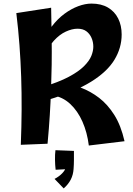

<svg xmlns="http://www.w3.org/2000/svg" viewBox="-20 -801 742 1070"><path d="M249 -245 218 -316Q307 -343 362.5 -372.5Q418 -402 448 -432Q478 -462 489 -489.5Q500 -517 500 -541Q500 -567 490 -590Q480 -613 461 -627Q442 -641 412 -641Q382 -641 347 -625Q312 -609 280.5 -574.5Q249 -540 229 -487L215 -556Q236 -611 268.5 -653.5Q301 -696 339 -724Q377 -752 416 -766.5Q455 -781 490 -781Q544 -781 581.5 -759Q619 -737 638.5 -698Q658 -659 658 -609Q658 -534 617.5 -467.5Q577 -401 487.5 -345.5Q398 -290 249 -245ZM96 6Q100 -97 100.5 -190.5Q101 -284 98 -373Q95 -462 88.5 -549.5Q82 -637 71 -728L265 -758Q267 -665 268 -587.5Q269 -510 268 -440Q267 -370 264.5 -301.5Q262 -233 257.5 -159.5Q253 -86 245 0ZM475 10Q466 -63 439.5 -123Q413 -183 371 -222Q329 -261 272 -270L321 -344Q376 -333 430.5 -312.5Q485 -292 532.5 -255.5Q580 -219 617 -160.5Q654 -102 674 -14ZM335 249 284 196Q309 183 326 165.5Q343 148 346 133L367 141L290 145Q287 119 286.5 89.5Q286 60 289 36L392 40Q392 67 392 91Q392 115 390 141Q388 173 374.5 199.5Q361 226 335 249Z"/></svg>

Font: Marhey Medium
Style: Regular
Weight: 500
Designer: Nur Syamsi & Bustanul Arifin
Foundry: Namelatype
Version: Version 1.000